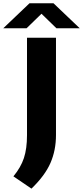

<svg xmlns="http://www.w3.org/2000/svg" viewBox="-85 -969 504 1166"><path d="M106 176.5 -3.5 102Q41.5 47.5 60.2 -9.2Q79 -66 79 -148.5V-740H255V-149Q255 -56.5 221.5 20.5Q188 97.5 106 176.5ZM-65 -797.5 94 -949H240L399 -797.5H257.5L167 -885.5L76.5 -797.5Z"/></svg>

Font: Encode Sans Expanded Expanded
Style: Bold
Weight: 700
Width: 7
Designer: Multiple Designers
Foundry: Impallari Type
Version: Version 3.000; ttfautohint (v1.8.3) -l 8 -r 50 -G 200 -x 14 